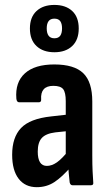

<svg xmlns="http://www.w3.org/2000/svg" viewBox="-20 -768 449 796"><path d="M280.3 0Q271.9 0 268.9 -11.5Q267.4 -25 264.9 -50.6Q262.4 -76.2 261.4 -96.6L252.6 -119.4V-348.5Q252.6 -384.8 241.8 -398.5Q230.9 -412.1 201.1 -412.1Q146.6 -412.1 150.6 -355.3Q151.5 -343.9 140.2 -343.9H59.8Q49.3 -343.9 47.8 -358.9Q42.3 -427 83.2 -463.9Q124 -500.8 205 -500.8Q287.6 -500.8 325.1 -464.6Q362.6 -428.5 362.6 -347.1V-124.8Q362.6 -84.8 363.9 -58.1Q365.1 -31.3 366.6 -12.4Q368.6 0 357.2 0ZM132.6 8Q84.2 8 57.3 -27Q30.4 -61.9 30.4 -126.4Q30.4 -198.4 67.1 -237.1Q103.8 -275.9 192.2 -285.4L263.6 -293.4L263.2 -224.8L209.2 -219.2Q169.8 -214.2 153.2 -195.8Q136.5 -177.4 136.5 -139.6Q136.5 -110.4 145.8 -95.3Q155.2 -80.2 174.3 -80.2Q194.9 -80.2 216.3 -95.2Q237.7 -110.3 268 -148.1L274.8 -77.4Q237.3 -33.9 205.1 -12.9Q173 8 132.6 8ZM205.5 -551.4Q158.7 -551.4 131.3 -577.1Q104 -602.7 104 -650Q104 -696.8 131.3 -722.2Q158.7 -747.6 205.5 -747.6Q252.2 -747.6 279.3 -722.5Q306.4 -697.3 306.4 -650Q306.4 -602.7 279.3 -577.1Q252.2 -551.4 205.5 -551.4ZM205.5 -609.3Q222.1 -609.3 229.7 -619.9Q237.2 -630.4 237.2 -650.5Q237.2 -670.1 229.7 -680.4Q222.1 -690.7 205.5 -690.7Q189.3 -690.7 181.5 -680.4Q173.7 -670.1 173.7 -650.5Q173.7 -630.4 181.5 -619.9Q189.3 -609.3 205.5 -609.3Z"/></svg>

Font: Sofia Sans Condensed
Style: Regular
Weight: 400
Designer: Botio Nikoltchev, Ani Petrova
Foundry: lettersoup
Version: Version 4.100